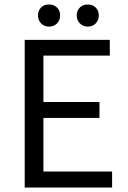

<svg xmlns="http://www.w3.org/2000/svg" viewBox="-20 -833 567 853"><path d="M89.8 -655.8H467.8V-585.9H172.9V-379.9H421.9V-309.1H172.9V-70.8H478V0H89.8ZM370.6 -813Q391.6 -813 405.3 -799.3Q418.9 -786.1 418.9 -764.6Q418.9 -743.2 405.3 -729Q391.6 -714.8 370.6 -714.8Q349.1 -714.8 335 -729Q320.8 -743.2 320.8 -764.6Q320.8 -786.1 335 -799.8Q349.1 -813.5 370.6 -813ZM197.8 -813Q219.7 -813 233.4 -799.3Q247.1 -786.1 247.1 -764.6Q247.1 -743.2 233.4 -729Q219.7 -714.8 197.8 -714.8Q176.3 -714.8 162.6 -729Q148.9 -743.2 148.9 -764.6Q148.9 -786.1 162.6 -799.8Q176.3 -813.5 197.8 -813Z"/></svg>

Font: SourceSansPro-Regular
Style: Regular
Weight: 400
Designer: Paul D. Hunt
Foundry: Adobe Systems Incorporated
Version: Version 1.050;PS Version 1.000;hotconv 1.0.70;makeotf.lib2.5